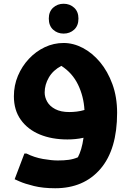

<svg xmlns="http://www.w3.org/2000/svg" viewBox="-20 -742 698 1023"><path d="M274 261Q209 261 160.5 249Q112 237 85 225Q58 213 58 213L110 76H121Q163 97 209 105Q255 113 288 113Q321 113 346.5 109.5Q372 106 395 96Q405 77 412.5 52Q420 27 425 -8Q403 -3 381 -1Q359 1 339 1Q256 1 192 -25.5Q128 -52 91 -103.5Q54 -155 54 -229Q54 -287 75.5 -338Q97 -389 134 -428.5Q171 -468 218.5 -490.5Q266 -513 319 -513Q371 -513 421.5 -486.5Q472 -460 513 -411Q554 -362 579 -293.5Q604 -225 604 -141Q604 54 515.5 157.5Q427 261 274 261ZM218 -249Q218 -224 231.5 -200Q245 -176 274.5 -160.5Q304 -145 349 -145Q368 -145 389 -147.5Q410 -150 430 -156Q426 -228 396 -290.5Q366 -353 307 -391Q263 -368 240.5 -329.5Q218 -291 218 -249ZM319 -563Q286 -563 263 -584Q240 -605 240 -643Q240 -680 263 -701Q286 -722 319 -722Q352 -722 375 -701Q398 -680 398 -643Q398 -605 375 -584Q352 -563 319 -563Z"/></svg>

Font: Kufam
Style: Bold Italic
Weight: 700
Italic angle: -11°
Designer: Artur Schmal
Foundry: Original Type
Version: Version 1.301; ttfautohint (v1.8.3)